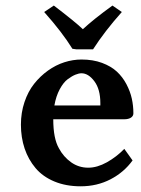

<svg xmlns="http://www.w3.org/2000/svg" viewBox="-20 -651 499 681"><path d="M172.9 -276.9H335.9V-285.2Q335.9 -334.5 314.7 -362.8Q293.5 -391.1 269 -391.1Q259.8 -391.1 247.6 -386.2Q235.4 -381.3 220.2 -370.1Q205.1 -358.9 191.9 -334.5Q178.7 -310.1 172.9 -276.9ZM420.9 -123 450.2 -82Q419.9 -40 372.1 -15.1Q324.2 9.8 266.1 9.8Q213.9 9.8 172.9 -7.3Q131.8 -24.4 106.2 -54.7Q80.6 -85 67.4 -124Q54.2 -163.1 54.2 -209Q54.2 -251.5 66.9 -289.1Q79.6 -326.7 101.1 -353.8Q122.6 -380.9 150.1 -400.6Q177.7 -420.4 208.3 -430.2Q238.8 -439.9 269 -439.9Q309.6 -439.9 341.8 -428Q374 -416 394.5 -397Q415 -377.9 428.5 -352.3Q441.9 -326.7 447.5 -301.3Q453.1 -275.9 453.1 -249Q453.1 -239.3 444.3 -233.6Q435.5 -228 420.9 -228H168.9Q168.9 -159.7 189 -125Q205.1 -94.7 232.2 -75.4Q259.3 -56.2 293 -56.2Q324.7 -56.2 359.1 -75.4Q393.6 -94.7 420.9 -123ZM250 -476.1 236.8 -478Q200.2 -537.1 136.7 -608.4L170.9 -631.3Q247.1 -573.2 273.9 -547.4Q311.5 -582.5 378.9 -631.3L412.1 -608.4Q351.1 -540 310.1 -476.1Z"/></svg>

Font: Linear Smooth
Style: Bold
Weight: 700
Designer: Philipp H. Poll, Flanker
Foundry: Philipp H. Poll, reworked by Flanker
Version: Version 1.061 | FøM Fix